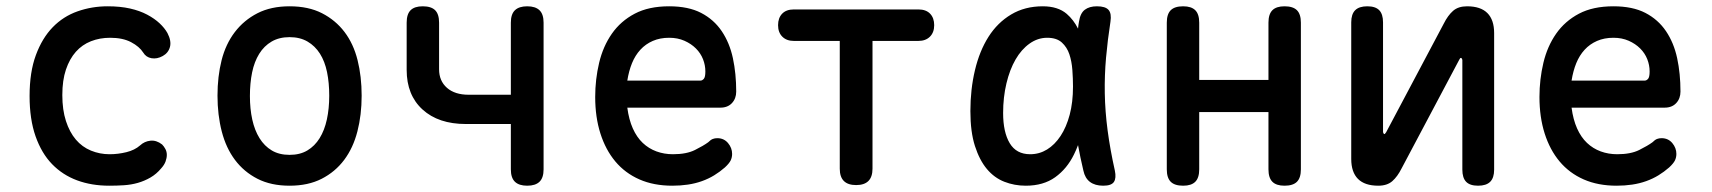

<svg xmlns="http://www.w3.org/2000/svg" viewBox="-20 -580 5440 610"><path d="M74 -275Q74 -351 94 -405Q114 -459 147.5 -493.5Q181 -528 226.5 -544Q272 -560 322 -560Q362 -560 393 -553Q424 -546 447.5 -533.5Q471 -521 487 -506Q503 -491 512 -475Q525 -450 520 -431Q515 -412 497 -402Q479 -392 461.5 -395Q444 -398 435 -413Q423 -432 396.5 -446Q370 -460 330 -460Q297 -460 269 -449Q241 -438 221 -415.5Q201 -393 189.5 -359Q178 -325 178 -278Q178 -231 189.5 -195.5Q201 -160 221 -136.5Q241 -113 269 -101.5Q297 -90 328 -90Q355 -90 381.5 -96.5Q408 -103 425 -118Q439 -131 458 -133Q477 -135 495 -121Q501 -115 505.5 -106.5Q510 -98 510 -88Q510 -78 506 -67Q502 -56 492 -45Q477 -27 458 -16Q439 -5 418 1Q397 7 374 8.5Q351 10 327 10Q271 10 225 -7Q179 -24 145.5 -58.5Q112 -93 93 -147Q74 -201 74 -275Z M900 10Q841 10 798 -12Q755 -34 726.5 -72Q698 -110 684.5 -162.5Q671 -215 671 -276Q671 -337 684 -388.5Q697 -440 726 -478Q755 -516 798 -538Q841 -560 900 -560Q960 -560 1003 -538Q1046 -516 1074.5 -478.5Q1103 -441 1116 -389Q1129 -337 1129 -276Q1129 -215 1115.5 -162.5Q1102 -110 1073.5 -72Q1045 -34 1002 -12Q959 10 900 10ZM900 -88Q933 -88 956.5 -102Q980 -116 995.5 -141Q1011 -166 1018.5 -200.5Q1026 -235 1026 -276Q1026 -317 1019 -351Q1012 -385 996.5 -409.5Q981 -434 957 -448Q933 -462 900 -462Q867 -462 843 -448Q819 -434 803.5 -409Q788 -384 781 -350Q774 -316 774 -275Q774 -234 781.5 -200Q789 -166 804.5 -141Q820 -116 843.5 -102Q867 -88 900 -88Z M1655 10Q1629 10 1616 -2.5Q1603 -15 1603 -42V-186H1460Q1373 -186 1322.5 -232Q1272 -278 1272 -358V-508Q1272 -535 1284.5 -547.5Q1297 -560 1323 -560Q1350 -560 1362.5 -547.5Q1375 -535 1375 -508V-360Q1375 -323 1400 -301Q1425 -279 1469 -279H1603V-508Q1603 -535 1616 -547.5Q1629 -560 1655 -560Q1681 -560 1694 -547.5Q1707 -535 1707 -508V-42Q1707 -15 1694 -2.5Q1681 10 1655 10Z M2259 -141Q2280 -141 2293 -125.5Q2306 -110 2306 -91Q2306 -80 2301.5 -70.5Q2297 -61 2283 -48Q2267 -34 2249 -23Q2231 -12 2210 -4.5Q2189 3 2165.5 6.5Q2142 10 2116 10Q2057 10 2011.5 -10Q1966 -30 1935 -67Q1904 -104 1887.5 -156Q1871 -208 1871 -272Q1871 -328 1883.5 -380.5Q1896 -433 1924 -473Q1952 -513 1996.5 -536.5Q2041 -560 2106 -560Q2167 -560 2207.5 -539Q2248 -518 2273 -481Q2298 -444 2308.5 -395Q2319 -346 2319 -289Q2319 -267 2305.5 -252.5Q2292 -238 2269 -238H1973Q1978 -200 1990.5 -172Q2003 -144 2022 -126Q2041 -108 2065.5 -99Q2090 -90 2118 -90Q2161 -90 2188 -103.5Q2215 -117 2230 -128Q2238 -136 2244.5 -138.5Q2251 -141 2259 -141ZM1973 -324H2206Q2211 -324 2216 -329.5Q2221 -335 2221 -353Q2221 -373 2213.5 -392Q2206 -411 2191 -426Q2176 -441 2154.5 -450.5Q2133 -460 2106 -460Q2077 -460 2054 -450Q2031 -440 2014.5 -422Q1998 -404 1988 -379.5Q1978 -355 1973 -324Z M2648 -450H2502Q2479 -450 2465.5 -463.5Q2452 -477 2452 -500Q2452 -523 2465 -536.5Q2478 -550 2502 -550H2898Q2922 -550 2935 -536.5Q2948 -523 2948 -500Q2948 -477 2934.5 -463.5Q2921 -450 2898 -450H2752V-44Q2752 -18 2739 -5Q2726 8 2700 8Q2674 8 2661 -5Q2648 -18 2648 -44Z M3239 10Q3203 10 3171 -2.5Q3139 -15 3115.5 -43Q3092 -71 3077.5 -116Q3063 -161 3063 -227Q3063 -296 3077.5 -357Q3092 -418 3120.5 -463Q3149 -508 3192.5 -534Q3236 -560 3293 -560Q3341 -560 3369 -536Q3391 -517 3405 -489Q3406 -500 3408 -511Q3412 -538 3426.5 -549Q3441 -560 3465 -560Q3492 -560 3502 -548.5Q3512 -537 3508 -511Q3499 -453 3494 -397Q3489 -341 3490 -283.5Q3491 -226 3499 -165.5Q3507 -105 3522 -38Q3527 -14 3519 -2Q3511 10 3485 10Q3459 10 3443 -2Q3427 -14 3422 -38Q3412 -80 3405 -119Q3399 -103 3392 -89Q3370 -44 3332.5 -17Q3295 10 3239 10ZM3253 -90Q3282 -90 3306.5 -105Q3331 -120 3349.5 -148Q3368 -176 3378.5 -215.5Q3389 -255 3389 -305Q3389 -330 3387 -357.5Q3385 -385 3377.5 -407.5Q3370 -430 3353.5 -445Q3337 -460 3307 -460Q3277 -460 3251 -441.5Q3225 -423 3206.5 -391Q3188 -359 3177.5 -315Q3167 -271 3167 -221Q3167 -160 3188 -125Q3209 -90 3253 -90Z M3739 10Q3712 10 3699.5 -2.5Q3687 -15 3687 -42V-508Q3687 -535 3699.5 -547.5Q3712 -560 3739 -560Q3765 -560 3777.5 -547.5Q3790 -535 3790 -508V-326H4010V-508Q4010 -535 4022.5 -547.5Q4035 -560 4061 -560Q4088 -560 4100.5 -547.5Q4113 -535 4113 -508V-42Q4113 -15 4100.5 -2.5Q4088 10 4061 10Q4035 10 4022.5 -2.5Q4010 -15 4010 -42V-224H3790V-42Q3790 -15 3777.5 -2.5Q3765 10 3739 10Z M4273 -75V-509Q4273 -535 4285.5 -547.5Q4298 -560 4324 -560Q4350 -560 4362 -547.5Q4374 -535 4374 -509V-160Q4376 -154 4378 -154Q4380 -154 4381 -156L4384 -160L4567 -505Q4580 -531 4596.5 -545.5Q4613 -560 4641 -560Q4684 -560 4705.5 -538.5Q4727 -517 4727 -475V-41Q4727 -15 4714.5 -2.5Q4702 10 4676 10Q4650 10 4638 -2.5Q4626 -15 4626 -41V-390Q4624 -396 4622 -396Q4620 -396 4619 -395L4616 -390L4433 -45Q4420 -19 4403.5 -4.5Q4387 10 4359 10Q4316 10 4294.5 -11.5Q4273 -33 4273 -75Z M5259 -141Q5280 -141 5293 -125.5Q5306 -110 5306 -91Q5306 -80 5301.5 -70.5Q5297 -61 5283 -48Q5267 -34 5249 -23Q5231 -12 5210 -4.5Q5189 3 5165.5 6.5Q5142 10 5116 10Q5057 10 5011.5 -10Q4966 -30 4935 -67Q4904 -104 4887.5 -156Q4871 -208 4871 -272Q4871 -328 4883.5 -380.5Q4896 -433 4924 -473Q4952 -513 4996.5 -536.5Q5041 -560 5106 -560Q5167 -560 5207.5 -539Q5248 -518 5273 -481Q5298 -444 5308.5 -395Q5319 -346 5319 -289Q5319 -267 5305.5 -252.5Q5292 -238 5269 -238H4973Q4978 -200 4990.5 -172Q5003 -144 5022 -126Q5041 -108 5065.5 -99Q5090 -90 5118 -90Q5161 -90 5188 -103.5Q5215 -117 5230 -128Q5238 -136 5244.5 -138.5Q5251 -141 5259 -141ZM4973 -324H5206Q5211 -324 5216 -329.5Q5221 -335 5221 -353Q5221 -373 5213.5 -392Q5206 -411 5191 -426Q5176 -441 5154.5 -450.5Q5133 -460 5106 -460Q5077 -460 5054 -450Q5031 -440 5014.5 -422Q4998 -404 4988 -379.5Q4978 -355 4973 -324Z"/></svg>

Font: Maple Mono NL Medium
Style: Regular
Weight: 500
Monospace: yes
Designer: subframe7536
Version: Version 7.000